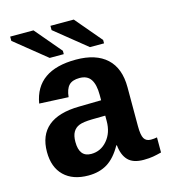

<svg xmlns="http://www.w3.org/2000/svg" viewBox="-109 -815 819 913"><g transform="rotate(-15 300.0 -358.0)"><path d="M214.4 9.8Q137.7 9.8 94.7 -32Q51.8 -73.7 51.8 -149.4Q51.8 -231.4 102.8 -274.2Q153.8 -316.9 255.4 -318.4L364.3 -320.3V-347.2Q364.3 -397.5 347.2 -423.3Q330.1 -449.2 292 -449.2Q256.3 -449.2 239.5 -431.4Q222.7 -413.6 218.8 -374.5L75.7 -381.3Q102.1 -538.1 297.9 -538.1Q396.5 -538.1 449 -489.7Q501.5 -441.4 501.5 -347.7V-156.2Q501.5 -111.8 511.5 -95Q521.5 -78.1 544.9 -78.1Q560.5 -78.1 575.2 -81.1V-6.8Q563 -3.9 553.2 -1.5Q543.5 1 533.7 2.4Q523.9 3.9 512.9 4.9Q502 5.9 487.3 5.9Q435.5 5.9 410.9 -19.5Q386.2 -44.9 381.3 -94.2H378.4Q347.7 -39.1 308.3 -14.6Q269 9.8 214.4 9.8ZM364.3 -244.6 298.8 -243.7Q254.9 -242.7 235.1 -234.6Q215.3 -226.6 205.1 -208.7Q194.8 -190.9 194.8 -160.2Q194.8 -85.9 253.4 -85.9Q300.8 -85.9 332.5 -123.3Q364.3 -160.6 364.3 -217.8ZM223.1 -703.6V-724.6H337.9L447.8 -594.7V-578.1H378.4ZM24.9 -703.6V-724.6H139.6L249.5 -594.7V-578.1H180.2Z"/></g></svg>

Font: Liberation Mono
Style: Bold
Weight: 700
Monospace: yes
Designer: Steve Matteson
Foundry: Ascender Corporation
Version: Version 2.1.5